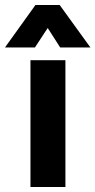

<svg xmlns="http://www.w3.org/2000/svg" viewBox="-72 -749 382 769"><path d="M50 0V-508H190V0ZM-52 -559 70 -729H167L290 -559H169L85 -690H154L68 -559Z"/></svg>

Font: Inclusive Sans
Style: Regular
Weight: 400
Designer: Olivia King
Foundry: Olivia King
Version: Version 2.004